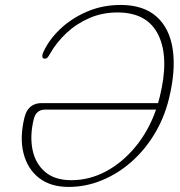

<svg xmlns="http://www.w3.org/2000/svg" viewBox="-20 -728 710 756"><path d="M76.5 -266Q90.5 -322 144 -322H602.5Q606 -334 609 -346.5Q647 -499.5 604 -589.2Q561 -679 442.5 -679Q383 -679 331.8 -656.8Q280.5 -634.5 241.2 -597.5Q202 -560.5 177 -516.5Q172.5 -508 168 -502.5Q163.5 -497 156.5 -497Q148.5 -497 147 -503.8Q145.5 -510.5 148.5 -518Q170.5 -569 215.5 -612.2Q260.5 -655.5 322 -682Q383.5 -708.5 455 -708.5Q545 -708.5 596.5 -662.5Q648 -616.5 660.2 -533.2Q672.5 -450 645 -338.5Q626.5 -263.5 588.2 -200.2Q550 -137 496.8 -90.2Q443.5 -43.5 380.5 -17.8Q317.5 8 250 8Q179 8 133.5 -27.5Q88 -63 72.5 -125Q57 -187 76.5 -266ZM261 -18.5Q332.5 -18.5 397.8 -53.5Q463 -88.5 514.2 -151Q565.5 -213.5 594.5 -296.5H158Q121.5 -296.5 112.5 -257.5Q97 -192 108.2 -137.8Q119.5 -83.5 157.8 -51Q196 -18.5 261 -18.5Z"/></svg>

Font: Fraunces 72pt SuperSoft Thin
Style: Italic
Weight: 100
Italic angle: -16°
Version: Version 1.000;[b76b70a41]